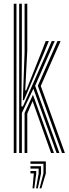

<svg xmlns="http://www.w3.org/2000/svg" viewBox="-20 -820 370 1029"><path d="M82.7 0V-800H97.2V-528.3L94.8 -249.9H102.9L222.7 -520.3L257.3 -600H273.3L168.3 -360.1L298.4 0H283.1L159 -344.4L97.2 -214.4V0ZM111.7 0V-214.5L156.7 -312.3L269.2 0H253.7L154.7 -277.9L126.2 -210.8V0ZM53.7 0V-800H68.2V0ZM312.3 0 182.6 -360.1 288.2 -600H304.8L198.6 -359.3L327.8 0ZM102.5 -283.1 111.7 -539.1V-800H126.2V-550.2L115.2 -335.6H120.4L204.3 -546.6L225 -600H241.7L215.2 -535.3L108.5 -283.1ZM192.1 189.4 212.8 109.4V57.9H143.2V45H225.7V109.4L201.8 189.4ZM154.3 189.4 161.3 109.4H143.2V96.5H174.2V109.4L163.7 189.4ZM173.2 189.4 187.1 109.4V83.7H143.2V70.8H199.9V109.4L182.7 189.4Z"/></svg>

Font: Big Shoulders Inline Thin
Style: Regular
Weight: 100
Designer: Patric King
Foundry: XO Type Co
Version: Version 2.002